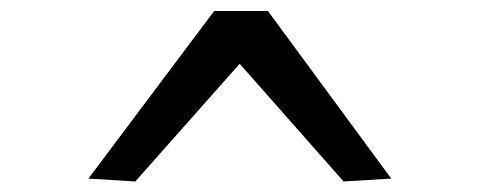

<svg xmlns="http://www.w3.org/2000/svg" viewBox="-20 -717 880 352"><path d="M228 -384.3 142.1 -389.6 372.6 -696.8H471.2L697.3 -389.6L609.9 -384.3L419.4 -600.1Z"/></svg>

Font: Kameron
Style: Bold
Weight: 700
Designer: Vernon Adams
Foundry: Vernon Adams
Version: Version 1.100